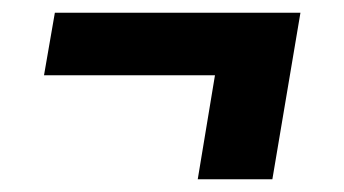

<svg xmlns="http://www.w3.org/2000/svg" viewBox="-20 -409 540 301"><path d="M407 -128H290L317 -291H49L66 -389H451Z"/></svg>

Font: Iosevka Curly XBdObl
Style: Regular
Weight: 800
Italic angle: -9°
Monospace: yes
Designer: Belleve Invis
Foundry: Belleve Invis
Version: Version 11.1.0; ttfautohint (v1.8.3)